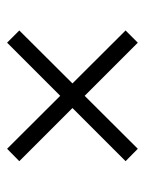

<svg xmlns="http://www.w3.org/2000/svg" viewBox="46 -650 409 542"><g transform="rotate(-90 251.0 -379.5)"><path d="M101.5 -195.5 66.5 -230 216.5 -380 66.5 -530 101.5 -564.5 251 -414.5 401 -564.5 435.5 -530 286 -380 435.5 -230 401 -195.5 251 -345.5Z"/></g></svg>

Font: Encode Sans Semi Expanded Light
Style: Regular
Weight: 300
Width: 6
Designer: Multiple Designers
Foundry: Impallari Type
Version: Version 3.000; ttfautohint (v1.8.3) -l 8 -r 50 -G 200 -x 14 